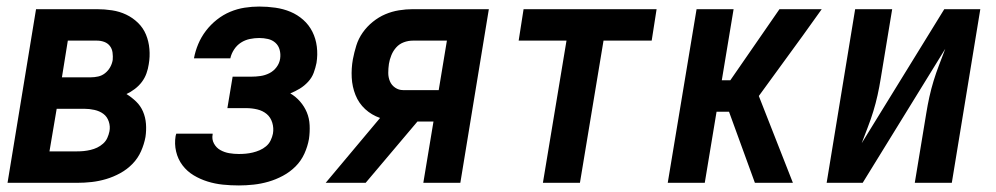

<svg xmlns="http://www.w3.org/2000/svg" viewBox="-20 -558 3040 586"><path d="M3 0 90 -530H276Q299 -530 322 -526.5Q345 -523 365 -513.5Q385 -504 401 -488.5Q417 -473 425.5 -452.5Q434 -432 436 -408.5Q438 -385 434 -362Q432 -348 427 -334Q422 -320 413 -308Q404 -296 391.5 -286.5Q379 -277 366 -271Q382 -261 395.5 -248Q409 -235 416.5 -217.5Q424 -200 425.5 -180Q427 -160 424 -140Q420 -118 410.5 -96.5Q401 -75 384.5 -58Q368 -41 347 -29.5Q326 -18 304 -11.5Q282 -5 260 -2.5Q238 0 215 0ZM169 -322H257Q268 -322 279.5 -324.5Q291 -327 300.5 -334.5Q310 -342 316 -352.5Q322 -363 324 -375Q325 -386 323.5 -397.5Q322 -409 315.5 -417.5Q309 -426 298.5 -430Q288 -434 276 -434H187ZM131 -96H215Q226 -96 236 -97Q246 -98 256.5 -100.5Q267 -103 276.5 -107.5Q286 -112 294.5 -119.5Q303 -127 307.5 -137Q312 -147 314 -157Q317 -172 312 -187Q307 -202 295.5 -210.5Q284 -219 268.5 -222.5Q253 -226 237 -226H153Z M709 8Q684 8 660 5.5Q636 3 613.5 -4Q591 -11 571 -23Q551 -35 537 -53.5Q523 -72 517.5 -95.5Q512 -119 516 -143Q517 -145 517 -146.5Q517 -148 518 -150H629Q629 -149 629 -148.5Q629 -148 629 -148Q626 -133 633 -120Q640 -107 652.5 -100Q665 -93 679.5 -90.5Q694 -88 709 -88Q720 -88 730.5 -89Q741 -90 751.5 -92.5Q762 -95 772.5 -99.5Q783 -104 792 -111.5Q801 -119 806 -129.5Q811 -140 813 -150Q816 -167 811 -183.5Q806 -200 794 -210Q782 -220 765.5 -224Q749 -228 731 -228H674L690 -324H747Q761 -324 775 -326Q789 -328 802 -334.5Q815 -341 824 -353Q833 -365 835 -379Q837 -393 833.5 -406Q830 -419 820.5 -427.5Q811 -436 798 -439Q785 -442 771 -442Q757 -442 742.5 -439Q728 -436 715.5 -428Q703 -420 694.5 -407Q686 -394 683 -380H572Q576 -402 585 -423.5Q594 -445 608.5 -464Q623 -483 642 -498Q661 -513 682.5 -522Q704 -531 726.5 -534.5Q749 -538 771 -538Q796 -538 820.5 -534.5Q845 -531 866.5 -522Q888 -513 905.5 -497.5Q923 -482 933.5 -461Q944 -440 947 -415.5Q950 -391 946 -366Q943 -351 937.5 -336Q932 -321 920.5 -308.5Q909 -296 895 -287.5Q881 -279 866 -273Q883 -263 896 -248Q909 -233 916.5 -215Q924 -197 925 -176Q926 -155 923 -134Q919 -111 909 -89Q899 -67 882 -50Q865 -33 843.5 -21.5Q822 -10 799.5 -3.5Q777 3 754 5.5Q731 8 709 8Z M974 0 1140 -198Q1114 -207 1094.5 -225Q1075 -243 1065 -268Q1055 -293 1053.5 -321Q1052 -349 1057 -377Q1061 -398 1067.5 -419Q1074 -440 1087 -458.5Q1100 -477 1118 -491.5Q1136 -506 1156 -514.5Q1176 -523 1197.5 -526.5Q1219 -530 1240 -530H1472L1385 0H1272L1303 -187H1254L1096 0ZM1210 -283H1319L1344 -434H1240Q1226 -434 1212.5 -429Q1199 -424 1189.5 -413.5Q1180 -403 1174.5 -389.5Q1169 -376 1167 -363Q1165 -349 1165 -335.5Q1165 -322 1170 -310Q1175 -298 1186 -290.5Q1197 -283 1210 -283Z M1637 0 1709 -434H1563L1578 -530H1984L1969 -434H1822L1750 0Z M2018 0 2106 -530H2219L2183 -313H2209L2359 -530H2488L2430 -449L2296 -265L2400 0H2284L2205 -217H2167L2131 0Z M2503 0 2590 -530H2703L2668 -318Q2664 -293 2658.5 -268Q2653 -243 2645.5 -218.5Q2638 -194 2628.5 -169.5Q2619 -145 2610 -121L2862 -530H2972L2885 0H2772L2807 -212Q2811 -237 2816.5 -262Q2822 -287 2829.5 -311.5Q2837 -336 2846.5 -360.5Q2856 -385 2865 -409L2613 0Z"/></svg>

Font: Iosevka Curly Oblique
Style: Bold
Weight: 700
Italic angle: -9°
Monospace: yes
Designer: Belleve Invis
Foundry: Belleve Invis
Version: Version 11.1.0; ttfautohint (v1.8.3)